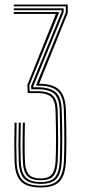

<svg xmlns="http://www.w3.org/2000/svg" viewBox="-20 -820 376 846"><path d="M159.8 6Q98.2 6 72.2 -20.9Q46.2 -47.8 44.2 -108.2Q43 -145.8 43 -185.2Q43 -224.8 44.2 -279.5H53.2Q52 -222.5 52 -184Q52 -145.5 53.2 -108.5Q55.2 -51.2 79.5 -26.6Q103.8 -2 159.8 -2Q214.5 -2 236.5 -27.6Q258.5 -53.2 261.5 -108.5Q263.2 -147.5 263.4 -202.5Q263.5 -257.5 261.5 -332.8Q259.5 -397.5 232.1 -420Q204.8 -442.5 153.8 -442.5H140L139.8 -446.5L269.8 -765.2V-791.8H40.8V-800H278.5V-762.8L152.5 -451Q215.2 -450.5 242 -423.1Q268.8 -395.8 270.5 -333.2Q274.5 -184.5 270.5 -108.2Q267.5 -47.8 242.8 -20.9Q218 6 159.8 6ZM159.8 -9.8Q107.8 -9.8 86 -33.1Q64.2 -56.5 62.5 -108.8Q61.2 -146.2 61.1 -184Q61 -221.8 62.5 -279.5H71.5Q70.2 -221.2 70.2 -183.5Q70.2 -145.8 71.5 -109.2Q73.2 -60.5 93 -39.1Q112.8 -17.8 159.8 -17.8Q205.2 -17.8 223.1 -40.1Q241 -62.5 243.2 -109.8Q245.2 -150.5 245.2 -204.4Q245.2 -258.2 243.2 -332.2Q241.5 -386 219.2 -406.4Q197 -426.8 145.8 -426.8H118L117 -440.8L251.5 -768.5V-775H40.8V-783.2H260.5V-766.2L126.5 -439.2L126.8 -435.5H145.8Q197.8 -435.5 224.1 -414.9Q250.5 -394.2 252.2 -332.8Q254.5 -255 254.4 -201.4Q254.2 -147.8 252.2 -109Q249.8 -57.5 229.6 -33.6Q209.5 -9.8 159.8 -9.8ZM159.8 -25.8Q117 -25.8 99.5 -45.6Q82 -65.5 80.8 -109.5Q79.2 -146.2 79.2 -183.6Q79.2 -221 80.8 -279.5H89.8Q88.8 -235.8 88.5 -206.9Q88.2 -178 88.6 -155.8Q89 -133.5 89.8 -110Q91 -70.5 106.1 -52.1Q121.2 -33.8 159.8 -33.8Q194 -33.8 208.5 -51.8Q223 -69.8 225 -111Q226.8 -147.5 226.9 -202.9Q227 -258.2 224.8 -331.5Q223.5 -378.2 204 -394.1Q184.5 -410 146 -410H102.5L100.5 -446.2L226.2 -758.5H40.8V-766.8H241.2L109.2 -444L110.8 -418.2H145.8Q189.2 -418.2 210.9 -400.5Q232.5 -382.8 234 -331.8Q236.2 -251 236.1 -199.9Q236 -148.8 234.2 -110.5Q232.2 -66.8 216.4 -46.2Q200.5 -25.8 159.8 -25.8Z"/></svg>

Font: Big Shoulders Inline Display Light
Style: Regular
Weight: 300
Designer: Patric King
Foundry: XO Type Co
Version: Version 1.000